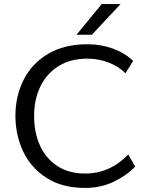

<svg xmlns="http://www.w3.org/2000/svg" viewBox="-20 -911 733 946"><path d="M56 0ZM56 -341Q56 -437 96 -517Q136 -597 216 -645Q296 -693 411 -693Q478 -693 536.5 -671.5Q595 -650 636 -611L598 -550Q566 -583 516 -602.5Q466 -622 411 -622Q327 -622 268 -585Q209 -548 178.5 -484Q148 -420 148 -340Q148 -258 177 -194Q206 -130 262.5 -93Q319 -56 399 -56Q522 -56 612 -150L646 -90Q601 -44 538 -14.5Q475 15 399 15Q287 15 210 -34Q133 -83 94.5 -164Q56 -245 56 -341ZM481 -891H574L433 -740H357Z"/></svg>

Font: Martel Sans
Style: Regular
Weight: 400
Designer: Dan Reynolds and Mathieu Réguer
Foundry: Dan Reynolds and Mathieu Réguer
Version: Version 1.002; ttfautohint (v1.1) -l 5 -r 5 -G 72 -x 0 -D la